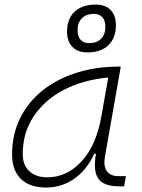

<svg xmlns="http://www.w3.org/2000/svg" viewBox="-20 -816 626 846"><path d="M181.6 10.3Q110.8 10.3 72 -27.8Q33.2 -65.9 33.2 -135.3Q33.2 -223.1 68.4 -294.7Q103.5 -366.2 167 -417Q230.5 -467.8 316.4 -495.1Q402.3 -522.5 503.4 -522.5H512.2L442.4 -126Q435.1 -85.4 450.4 -62.7Q465.8 -40 500.5 -40H534.7L526.9 4.9H503.9Q436 4.9 412.8 -29.5Q389.6 -64 402.8 -138.7H395.5Q362.3 -66.9 306.9 -28.3Q251.5 10.3 181.6 10.3ZM189 -34.7Q274.9 -34.7 339.8 -105.5Q404.8 -176.3 427.2 -306.2L457 -474.6Q341.8 -463.4 257.3 -418Q172.9 -372.6 126.5 -300.5Q80.1 -228.5 80.1 -137.7Q80.1 -88.9 108.9 -61.8Q137.7 -34.7 189 -34.7ZM364.7 -585Q322.8 -585 299.1 -609.1Q275.4 -633.3 275.4 -676.3Q275.4 -732.9 308.8 -764.4Q342.3 -795.9 401.9 -795.9Q443.8 -795.9 467.3 -772Q490.7 -748 490.7 -704.6Q490.7 -648.4 457.5 -616.7Q424.3 -585 364.7 -585ZM372.1 -626Q406.2 -626 425.3 -645Q444.3 -664.1 444.3 -698.2Q444.3 -725.1 431.2 -740Q418 -754.9 394.5 -754.9Q360.4 -754.9 341.1 -735.8Q321.8 -716.8 321.8 -682.6Q321.8 -655.8 335 -640.9Q348.1 -626 372.1 -626Z"/></svg>

Font: Cascadia Code ExtraLight
Style: Italic
Weight: 200
Italic angle: -10°
Monospace: yes
Designer: Aaron Bell
Foundry: Saja Typeworks
Version: Version 2404.023; ttfautohint (v1.8.4)